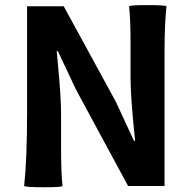

<svg xmlns="http://www.w3.org/2000/svg" viewBox="-20 -748 771 772"><path d="M156.2 4.9Q85.9 4.9 77.1 0Q88.9 -110.4 88.9 -293V-722.7H236.3L446.3 -337.9L518.6 -181.6H523.4Q522.5 -187.5 521.5 -199.2Q504.9 -359.4 504.9 -434.6V-579.1Q504.9 -669.9 499 -722.7Q503.9 -727.5 573.2 -727.5Q643.6 -727.5 649.4 -722.7Q641.6 -650.4 641.6 -542V-361.3V0H495.1L286.1 -386.7L212.9 -542H208Q209 -525.4 212.9 -490.2Q225.6 -355.5 225.6 -290V-144.5Q225.6 -54.7 231.4 0Q227.5 4.9 156.2 4.9Z"/></svg>

Font: Bpmf GenSeki Gothic B
Style: B
Weight: 700
Foundry: But Ko
Version: Version 1.320